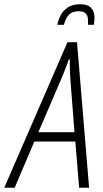

<svg xmlns="http://www.w3.org/2000/svg" viewBox="-65 -885 486 905"><path d="M-45 0 253 -686H298L355 0H308L290 -218H97L4 0ZM116 -262H286L268 -495Q267 -508 266 -522.5Q265 -537 264.5 -552Q264 -567 264 -581Q264 -595 264 -605H259Q255 -591 247.5 -572Q240 -553 232 -532.5Q224 -512 216 -495ZM205 -768Q210 -792 221.5 -814Q233 -836 255 -850.5Q277 -865 312 -865Q347 -865 362 -850.5Q377 -836 379.5 -814Q382 -792 377 -768H350Q350 -779 349.5 -794Q349 -809 340 -820.5Q331 -832 306 -832Q280 -832 266 -820.5Q252 -809 245.5 -794Q239 -779 236 -768Z"/></svg>

Font: Archivo ExtraCondensed Thin
Style: Italic
Weight: 250
Width: 2
Italic angle: -10°
Designer: Hector Gatti
Foundry: Omnibus-Type
Version: Version 2.001